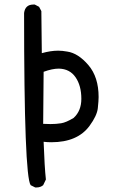

<svg xmlns="http://www.w3.org/2000/svg" viewBox="-20 -694 540 845"><path d="M141 131H135L115 121Q86 81 86 -637Q91 -674 127 -674H133L152 -664L162 -645L164 -460Q203 -471 236 -471Q254 -471 276 -467Q324 -460 369 -407.5Q414 -355 414 -267Q414 -251 410.5 -218Q407 -185 374 -140Q321 -68 206 -68Q189 -68 172 -70Q176 42 182 96L170 121Q158 131 141 131ZM202 -148Q227 -148 249 -151.5Q271 -155 304 -175Q338 -206 338 -259Q338 -317 312.5 -354Q287 -391 239 -392Q210 -392 172 -378L170 -149Z"/></svg>

Font: Xiaolai SC
Style: Regular
Weight: 400
Designer: Nozomi Seto 瀬戸のぞみ
Version: Version 3.11;December 4, 2020;FontCreator 13.0.0.2613 64-bit